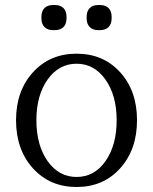

<svg xmlns="http://www.w3.org/2000/svg" viewBox="-20 -730 610 765"><path d="M444.8 -251Q444.8 -350.1 400.1 -413.1Q355.5 -476.1 285.2 -476.1Q214.4 -476.1 169.7 -413.1Q125 -350.1 125 -251Q125 -151.4 169.7 -88.1Q214.4 -24.9 285.2 -24.9Q356 -24.9 400.4 -88.1Q444.8 -151.4 444.8 -251ZM43.9 -251Q43.9 -367.7 111.3 -441.9Q178.7 -516.1 285.2 -516.1Q391.6 -516.1 458.7 -442.1Q525.9 -368.2 525.9 -251Q525.9 -133.8 458.7 -59.3Q391.6 15.1 285.2 15.1Q178.7 15.1 111.3 -59.3Q43.9 -133.8 43.9 -251ZM145 -657.2V-663.1Q145 -685.5 157.2 -697.8Q169.4 -710 191.9 -710H198.2Q220.7 -710 232.9 -697.8Q245.1 -685.5 245.1 -663.1V-657.2Q245.1 -634.8 232.9 -622.3Q220.7 -609.9 198.2 -609.9H191.9Q169.4 -609.9 157.2 -622.3Q145 -634.8 145 -657.2ZM325.2 -657.2V-663.1Q325.2 -685.5 337.4 -697.8Q349.6 -710 372.1 -710H377.9Q400.4 -710 412.6 -697.8Q424.8 -685.5 424.8 -663.1V-657.2Q424.8 -634.8 412.6 -622.3Q400.4 -609.9 377.9 -609.9H372.1Q349.6 -609.9 337.4 -622.3Q325.2 -634.8 325.2 -657.2Z"/></svg>

Font: LT Superior Serif
Style: Regular
Weight: 400
Designer: Daniel Lyons
Foundry: LyonsType
Version: Version 2.120;FEAKit 1.0